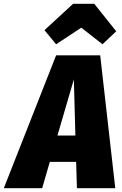

<svg xmlns="http://www.w3.org/2000/svg" viewBox="-79 -986 641 1006"><path d="M324 0 320 -138H182L142 0H-59L215 -696H446L525 0ZM222 -276H316L308 -570ZM215 -754 154 -828 304 -966H415L530 -822L458 -754L347 -841Z"/></svg>

Font: Fira Sans Condensed Black
Style: Italic
Weight: 900
Width: 3
Italic angle: -8°
Designer: Carrois Corporate & Edenspiekermann AG
Foundry: Carrois Corporate GbR & Edenspiekermann AG
Version: Version 4.203